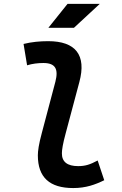

<svg xmlns="http://www.w3.org/2000/svg" viewBox="-20 -953 626 983"><path d="M355 9.8C419.9 9.8 467.8 -7.8 513.7 -30.3L480 -131.3C440.9 -110.4 417 -102.5 379.9 -102.5C324.7 -102.5 296.4 -124.5 296.9 -168.5C296.9 -185.1 301.3 -215.8 316.9 -272.9L386.2 -532.7C423.8 -671.9 366.7 -742.2 226.6 -742.2C184.6 -742.2 142.1 -738.3 100.6 -728L118.7 -618.7C146 -627 174.8 -630.4 202.1 -630.4C263.2 -630.4 280.3 -600.1 263.7 -535.2L194.3 -272.9C178.2 -213.4 173.8 -179.7 173.8 -157.7C173.8 -44.9 233.9 9.8 355 9.8ZM227.5 -810.5H358.4L490.7 -933.1H325.7Z"/></svg>

Font: Cascadia Mono SemiBold
Style: Italic
Weight: 600
Italic angle: -10°
Monospace: yes
Designer: Aaron Bell
Foundry: Saja Typeworks
Version: Version 2404.023